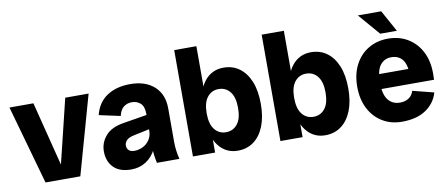

<svg xmlns="http://www.w3.org/2000/svg" viewBox="-66 -994 2966 1271"><g transform="rotate(-10 1417.0 -358.0)"><path d="M154 0 5 -530H166L300 0ZM251 0 380 -530H537L388 0Z M903 0Q897 -26 893.5 -53Q890 -80 890 -106V-330Q890 -382 866 -403Q842 -424 809 -424Q777 -424 753.5 -406Q730 -388 721 -347L578 -378Q599 -461 662 -502.5Q725 -544 818 -544Q920 -544 979.5 -490.5Q1039 -437 1039 -342V-118Q1039 -59 1054 0ZM729 14Q651 14 610.5 -27Q570 -68 570 -135Q570 -194 609.5 -239.5Q649 -285 732 -298L933 -331V-237L786 -206Q748 -198 734 -182Q720 -166 720 -148Q720 -129 732.5 -116.5Q745 -104 770 -104Q799 -104 826.5 -117Q854 -130 872 -156.5Q890 -183 890 -221H924Q924 -149 898.5 -96Q873 -43 829 -14.5Q785 14 729 14Z M1445 14Q1366 14 1317 -48.5Q1268 -111 1268 -226V-304Q1268 -420 1317 -482Q1366 -544 1445 -544Q1507 -544 1552.5 -510.5Q1598 -477 1623 -415Q1648 -353 1648 -265Q1648 -178 1623 -115.5Q1598 -53 1552.5 -19.5Q1507 14 1445 14ZM1145 0V-715H1294V-383L1275 -265L1294 -139V0ZM1389 -120Q1437 -120 1466 -156.5Q1495 -193 1495 -265Q1495 -337 1466 -373.5Q1437 -410 1389 -410Q1342 -410 1313 -373.5Q1284 -337 1284 -265Q1284 -193 1313 -156.5Q1342 -120 1389 -120Z M2033 14Q1954 14 1905 -48.5Q1856 -111 1856 -226V-304Q1856 -420 1905 -482Q1954 -544 2033 -544Q2095 -544 2140.5 -510.5Q2186 -477 2211 -415Q2236 -353 2236 -265Q2236 -178 2211 -115.5Q2186 -53 2140.5 -19.5Q2095 14 2033 14ZM1733 0V-715H1882V-383L1863 -265L1882 -139V0ZM1977 -120Q2025 -120 2054 -156.5Q2083 -193 2083 -265Q2083 -337 2054 -373.5Q2025 -410 1977 -410Q1930 -410 1901 -373.5Q1872 -337 1872 -265Q1872 -193 1901 -156.5Q1930 -120 1977 -120Z M2549 14Q2475 14 2417.5 -21Q2360 -56 2328 -119Q2296 -182 2296 -265Q2296 -349 2328.5 -412Q2361 -475 2419 -509.5Q2477 -544 2551 -544Q2626 -544 2683.5 -509.5Q2741 -475 2773.5 -412.5Q2806 -350 2806 -265Q2806 -254 2805.5 -244Q2805 -234 2805 -223H2379V-323H2695L2654 -265Q2654 -349 2627.5 -384Q2601 -419 2551 -419Q2505 -419 2477 -383.5Q2449 -348 2449 -265Q2449 -187 2478 -150Q2507 -113 2558 -113Q2591 -113 2615.5 -128.5Q2640 -144 2650 -176L2792 -140Q2773 -71 2711 -28.5Q2649 14 2549 14ZM2507 -585 2382 -730H2539L2619 -585Z"/></g></svg>

Font: Radio Canada Big
Style: Regular
Weight: 400
Designer: Étienne Aubert Bonn
Foundry: Coppers and Brasses
Version: Version 1.001